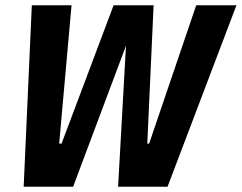

<svg xmlns="http://www.w3.org/2000/svg" viewBox="-20 -710 919 730"><path d="M879 -690 617 0H429L459 -536L258 0H70L101 -690H252L205 -164H214L412 -690H564L540 -164H547L726 -690Z"/></svg>

Font: Decalotype
Style: Bold Italic
Weight: 700
Italic angle: -12°
Designer: Alfredo Marco Pradil
Foundry: Alfredo Marco Pradil
Version: Version 1.0